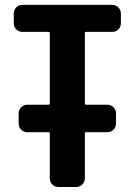

<svg xmlns="http://www.w3.org/2000/svg" viewBox="-20 -750 540 770"><path d="M429.7 -730.5Q444.3 -730.5 454.6 -720.2Q464.8 -710 464.8 -695.3V-657.2Q464.8 -642.6 455.1 -632.3Q445.3 -622.1 429.7 -622.1H325.2Q320.3 -622.1 320.3 -617.2V-335Q320.3 -330.1 325.2 -330.1H410.2Q424.8 -330.1 435.1 -319.8Q445.3 -309.6 445.3 -294.9V-254.9Q445.3 -240.2 435.1 -230Q424.8 -219.7 410.2 -219.7H325.2Q320.3 -219.7 320.3 -214.8V-35.2Q320.3 -20.5 310.1 -10.3Q299.8 0 285.2 0H214.8Q200.2 0 189.9 -9.8Q179.7 -19.5 179.7 -35.2V-214.8Q179.7 -219.7 174.8 -219.7H89.8Q75.2 -219.7 64.9 -230Q54.7 -240.2 54.7 -254.9V-294.9Q54.7 -309.6 64.9 -319.8Q75.2 -330.1 89.8 -330.1H174.8Q179.7 -330.1 179.7 -335V-617.2Q179.7 -622.1 174.8 -622.1H70.3Q55.7 -622.1 45.4 -631.8Q35.2 -641.6 35.2 -657.2V-695.3Q35.2 -710 44.9 -720.2Q54.7 -730.5 70.3 -730.5Z"/></svg>

Font: Rounded-L Mgen+ 1mn bold
Style: Bold
Weight: 700
Designer: [Source Han Sans]
Ryoko NISHIZUKA  (kana & ideographs); Paul D. Hunt (Latin, Greek & Cyrillic); Wenlong ZHANG  (bopomofo
Version: Version 1.059.20150602